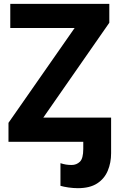

<svg xmlns="http://www.w3.org/2000/svg" viewBox="-20 -734 619 994"><path d="M555.2 0H23.9V-98.1L366.2 -588.9H33.2V-713.9H545.9V-616.2L204.1 -125H555.2ZM383.3 240.2Q359.9 240.2 334.7 236.6Q309.6 232.9 293 228V110.8Q308.1 115.7 321.3 117.9Q334.5 120.1 351.1 120.1Q376 120.1 393.6 103.3Q411.1 86.4 411.1 37.1V0H401.4V-125H555.2V59.1Q555.2 108.9 537.8 150.1Q520.5 191.4 482.7 215.8Q444.8 240.2 383.3 240.2Z"/></svg>

Font: Open Sans
Style: Bold
Weight: 700
Designer: Monotype Design Team
Foundry: Monotype Imaging Inc.
Version: Version 3.000; ttfautohint (v1.8.4)